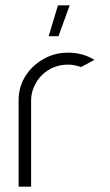

<svg xmlns="http://www.w3.org/2000/svg" viewBox="-20 -702 415 722"><path d="M285 -450Q258 -459 236 -459Q179 -459 138 -420Q119 -401 108 -376Q97 -351 97 -325V0H50V-325Q50 -378 78.5 -420.5Q107 -463 157 -487Q193 -504 236 -504Q291 -504 335 -477ZM200 -566H163L198 -682H242Z"/></svg>

Font: Sulphur Point Light
Style: Regular
Weight: 300
Designer: Noponies / Dale Sattler
Foundry: Noponies
Version: Version 1.000; ttfautohint (v1.8)